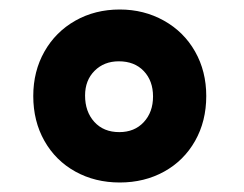

<svg xmlns="http://www.w3.org/2000/svg" viewBox="-20 -877 514 404"><path d="M50 -675Q50 -727 73.5 -768.5Q97 -810 138.5 -833.5Q180 -857 232 -857Q283 -857 325 -833.5Q367 -810 390.5 -768.5Q414 -727 414 -675Q414 -622 390.5 -580.5Q367 -539 325.5 -516Q284 -493 232 -493Q180 -493 138.5 -516Q97 -539 73.5 -580.5Q50 -622 50 -675ZM230 -748Q199 -748 179 -728Q159 -708 159 -676Q159 -642 178.5 -620.5Q198 -599 231 -599Q263 -599 282.5 -620Q302 -641 302 -674Q302 -707 282.5 -727.5Q263 -748 230 -748Z"/></svg>

Font: Morrison Black
Style: Regular
Weight: 900
Designer: Pablo Impallari, Rodrigo Fuenzalida (Modified by Dan O. Williams)
Version: Version 0.03;June 6, 2019;FontCreator 11.5.0.2425 64-bit; tt